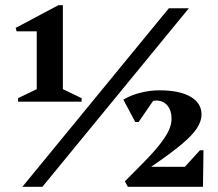

<svg xmlns="http://www.w3.org/2000/svg" viewBox="-20 -722 842 742"><path d="M49.8 -329V-342.6L122 -377.4V-600.8H44.2L40.6 -614.2L205.8 -702H223V-377.4L295.4 -342.6V-329ZM66.4 0 632.4 -690H709.8L143.8 0ZM474.2 0 462.6 -21.2 522.4 -81.6Q567.8 -126.8 593.8 -159.3Q619.8 -191.8 631.4 -216.2Q643 -240.6 643 -263Q643 -295.4 626.8 -314.4Q610.6 -333.4 584 -333.4Q563.8 -333.4 546.2 -321.7Q528.6 -310 518.4 -293L520.8 -351H584.6L515.8 -250.6H502.8L456.8 -336.8Q484.2 -353.8 521.9 -363.4Q559.6 -373 595.4 -373Q673.6 -373 716.2 -348.3Q758.8 -323.6 758.8 -279.6Q758.8 -253.6 740.7 -225.9Q722.6 -198.2 680.5 -163.2Q638.4 -128.2 566 -78.6L536.6 -54.2L543 -77.4H694.6L752.8 -141.4H766.4L764.4 0Z"/></svg>

Font: Platypi Light
Style: Regular
Weight: 300
Designer: David Sargent
Foundry: Bolt Cutter Type
Version: Version 1.200